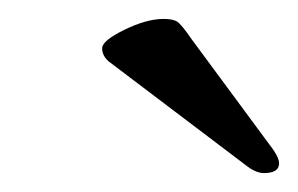

<svg xmlns="http://www.w3.org/2000/svg" viewBox="-20 -673 315 203"><path d="M239 -499 95 -608Q88 -614 88 -622Q88 -630 111.5 -641.5Q135 -653 153 -653Q163 -653 167.5 -650Q172 -647 183 -631L265 -520Q276 -506 275 -499Q274 -490 259 -490Q250 -490 239 -499Z"/></svg>

Font: Unna Medium
Style: Italic
Weight: 500
Italic angle: -8.05°
Designer: Jorge de Buen Unna
Foundry: Omnibus-Type
Version: Version 2.008